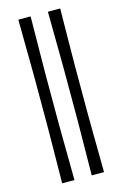

<svg xmlns="http://www.w3.org/2000/svg" viewBox="-128 -794 615 963"><g transform="rotate(-15 179.0 -313.0)"><path d="M70.2 111.8Q71.2 25.2 71.7 -31.5Q72.2 -88.1 72.7 -124.7Q73.2 -161.3 73.2 -188.8Q73.2 -216.3 73.2 -244.8Q73.2 -273.3 73.2 -314.2Q73.2 -354.1 73.2 -382.1Q73.2 -410 73.2 -437.5Q73.2 -465 72.7 -501.6Q72.2 -538.1 71.7 -594.6Q71.2 -651 70.2 -738H134Q133 -651.3 132.5 -594.7Q132 -538 131.5 -501.5Q131 -465 131 -437.5Q131 -410 131 -382.1Q131 -354.1 131 -314.1Q131 -273.2 131 -244.7Q131 -216.2 131 -188.6Q131 -161 131.5 -124.4Q132 -87.8 132.5 -31.7Q133 24.4 134 111.8ZM223.7 111.8Q224.7 25.2 225.2 -31.5Q225.7 -88.1 226.2 -124.7Q226.7 -161.3 226.7 -188.8Q226.7 -216.3 226.7 -244.8Q226.7 -273.3 226.7 -314.2Q226.7 -354.1 226.7 -382.1Q226.7 -410 226.7 -437.5Q226.7 -465 226.2 -501.6Q225.7 -538.1 225.2 -594.6Q224.7 -651 223.7 -738H287.5Q286.5 -651.3 286 -594.7Q285.5 -538 285 -501.5Q284.5 -465 284.5 -437.5Q284.5 -410 284.5 -382.1Q284.5 -354.1 284.5 -314.1Q284.5 -273.2 284.5 -244.7Q284.5 -216.2 284.5 -188.6Q284.5 -161 285 -124.4Q285.5 -87.8 286 -31.7Q286.5 24.4 287.5 111.8Z"/></g></svg>

Font: Ojuju ExtraLight
Style: Regular
Weight: 200
Designer: Chisaokwu Joboson, Mirko Velimirovic
Foundry: Udi Foundry
Version: Version 1.000